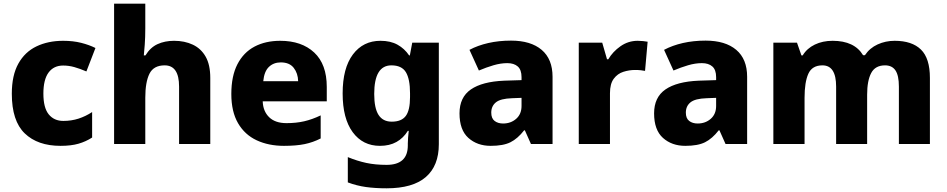

<svg xmlns="http://www.w3.org/2000/svg" viewBox="-20 -873 5127 1040"><path d="M308 -83Q184 -83 114 -150.5Q44 -218 44 -365Q44 -465 79.5 -528.5Q115 -592 178 -622Q241 -652 322 -652Q376 -652 419.5 -641Q463 -630 497 -613L448 -486Q413 -501 383 -509.5Q353 -518 322 -518Q271 -518 243 -480Q215 -442 215 -366Q215 -289 244 -253.5Q273 -218 323 -218Q367 -218 405.5 -230.5Q444 -243 479 -266V-128Q445 -106 405 -94.5Q365 -83 308 -83Z M767 -720Q767 -670 764 -630.5Q761 -591 759 -573H768Q794 -616 833.5 -634Q873 -652 923 -652Q980 -652 1024.5 -631Q1069 -610 1094 -566Q1119 -522 1119 -451V-93H950V-404Q950 -519 872 -519Q812 -519 789.5 -473.5Q767 -428 767 -344V-93H598V-853H767Z M1498 -652Q1614 -652 1682 -588.5Q1750 -525 1750 -402V-324H1403Q1405 -270 1438 -238Q1471 -206 1532 -206Q1584 -206 1627.5 -216Q1671 -226 1717 -248V-123Q1676 -102 1630.5 -92.5Q1585 -83 1518 -83Q1435 -83 1370.5 -113Q1306 -143 1269.5 -205.5Q1233 -268 1233 -364Q1233 -461 1266 -525Q1299 -589 1358.5 -620.5Q1418 -652 1498 -652ZM1501 -535Q1462 -535 1436.5 -510.5Q1411 -486 1406 -433H1595Q1594 -476 1571 -505.5Q1548 -535 1501 -535Z M2041 -652Q2095 -652 2133 -631Q2171 -610 2196 -573H2200L2213 -642H2357V-92Q2357 25 2286.5 86Q2216 147 2074 147Q2012 147 1962 140Q1912 133 1864 115V-22Q1915 -1 1964 9.5Q2013 20 2074 20Q2189 20 2189 -85V-96Q2189 -110 2190.5 -128.5Q2192 -147 2194 -164H2189Q2165 -125 2127.5 -104Q2090 -83 2038 -83Q1945 -83 1890.5 -157Q1836 -231 1836 -367Q1836 -504 1891.5 -578Q1947 -652 2041 -652ZM2100 -519Q2007 -519 2007 -364Q2007 -287 2030.5 -250.5Q2054 -214 2102 -214Q2155 -214 2178 -245Q2201 -276 2201 -347V-368Q2201 -445 2178.5 -482Q2156 -519 2100 -519Z M2748 -653Q2855 -653 2914 -603Q2973 -553 2973 -457V-93H2856L2823 -167H2819Q2784 -122 2745 -102.5Q2706 -83 2638 -83Q2565 -83 2517 -126Q2469 -169 2469 -259Q2469 -346 2530.5 -388.5Q2592 -431 2711 -436L2805 -439V-455Q2805 -495 2784.5 -513Q2764 -531 2728 -531Q2692 -531 2653 -519.5Q2614 -508 2574 -491L2523 -603Q2568 -627 2625 -640Q2682 -653 2748 -653ZM2754 -341Q2691 -339 2666 -318.5Q2641 -298 2641 -263Q2641 -232 2659 -218Q2677 -204 2705 -204Q2747 -204 2776 -229.5Q2805 -255 2805 -299V-343Z M3434 -652Q3447 -652 3463 -650.5Q3479 -649 3488 -647L3474 -489Q3465 -491 3451 -492.5Q3437 -494 3420 -494Q3388 -494 3356.5 -484Q3325 -474 3304.5 -446.5Q3284 -419 3284 -368V-93H3115V-642H3242L3268 -552H3275Q3299 -593 3341 -622.5Q3383 -652 3434 -652Z M3802 -653Q3909 -653 3968 -603Q4027 -553 4027 -457V-93H3910L3877 -167H3873Q3838 -122 3799 -102.5Q3760 -83 3692 -83Q3619 -83 3571 -126Q3523 -169 3523 -259Q3523 -346 3584.5 -388.5Q3646 -431 3765 -436L3859 -439V-455Q3859 -495 3838.5 -513Q3818 -531 3782 -531Q3746 -531 3707 -519.5Q3668 -508 3628 -491L3577 -603Q3622 -627 3679 -640Q3736 -653 3802 -653ZM3808 -341Q3745 -339 3720 -318.5Q3695 -298 3695 -263Q3695 -232 3713 -218Q3731 -204 3759 -204Q3801 -204 3830 -229.5Q3859 -255 3859 -299V-343Z M4826 -652Q4920 -652 4968.5 -604.5Q5017 -557 5017 -451V-93H4849V-404Q4849 -464 4830.5 -491.5Q4812 -519 4774 -519Q4721 -519 4699 -477.5Q4677 -436 4677 -360V-93H4509V-404Q4509 -519 4435 -519Q4379 -519 4358.5 -473.5Q4338 -428 4338 -343V-93H4169V-642H4297L4321 -573H4328Q4351 -611 4393.5 -631.5Q4436 -652 4490 -652Q4608 -652 4655 -574H4665Q4691 -613 4734 -632.5Q4777 -652 4826 -652Z"/></svg>

Font: Noto Sans Telugu UI ExtraBold
Style: Regular
Weight: 800
Designer: Jelle Bosma - Monotype Design Team
Foundry: Monotype Imaging Inc.
Version: Version 2.005; ttfautohint (v1.8.4.7-5d5b)